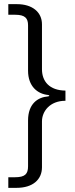

<svg xmlns="http://www.w3.org/2000/svg" viewBox="-20 -743 361 924"><path d="M182 -626C182 -685 135 -723 62 -723H20V-672H53C101 -672 115 -655 115 -621V-403C115 -327 161 -291 211 -286C219 -285 220 -280 211 -279C162 -275 115 -244 115 -163V57C115 94 101 110 52 110H20V161H60C138 161 182 121 182 62V-159C182 -206 219 -258 295 -258V-307C218 -308 182 -351 182 -410Z"/></svg>

Font: United Sans Light
Style: Regular
Weight: 300
Designer: Pablo Impallari, Rodrigo Fuenzalida (Modified by Dan O. Williams)
Version: Version 1.000;PS 001.000;hotconv 1.0.88;makeotf.lib2.5.64775